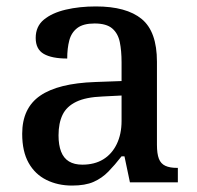

<svg xmlns="http://www.w3.org/2000/svg" viewBox="-20 -567 613 597"><path d="M204 10Q160 10 124.5 -7.5Q89 -25 69 -60.5Q49 -96 49 -151Q49 -231 105 -269.5Q161 -308 276 -312L358 -315V-373Q358 -409 352.5 -436Q347 -463 329 -478.5Q311 -494 274 -494Q239 -494 220.5 -480Q202 -466 195.5 -441.5Q189 -417 189 -385Q141 -385 116 -399.5Q91 -414 91 -449Q91 -485 116.5 -506Q142 -527 184.5 -537Q227 -547 278 -547Q373 -547 420.5 -508Q468 -469 468 -375V-117Q468 -89 474 -73.5Q480 -58 494 -51.5Q508 -45 530 -45H533V0H384L367 -81H358Q337 -54 317 -33.5Q297 -13 271 -1.5Q245 10 204 10ZM236 -55Q274 -55 301 -71.5Q328 -88 343 -119Q358 -150 358 -191V-270L299 -267Q247 -265 217 -250.5Q187 -236 174.5 -210Q162 -184 162 -146Q162 -116 170 -95.5Q178 -75 194.5 -65Q211 -55 236 -55Z"/></svg>

Font: Noto Serif Thai Medium
Style: Regular
Weight: 500
Version: Version 2.001